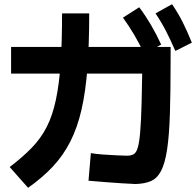

<svg xmlns="http://www.w3.org/2000/svg" viewBox="-20 -872 923 904"><path d="M396.7 -21.1 407.8 -151.1Q432.2 -146.7 465.6 -144.4Q498.9 -142.2 530 -140.6Q561.1 -138.9 577.8 -138.9Q596.7 -138.9 608.9 -145.6Q621.1 -152.2 628.3 -175.6Q635.6 -198.9 640 -249.4Q644.4 -300 646.7 -387.2Q648.9 -474.4 651.1 -607.8L720 -525.6H32.2V-651.1H783.3V-594.4Q783.3 -441.1 780 -337.2Q776.7 -233.3 766.7 -167.8Q756.7 -102.2 738.3 -67.2Q720 -32.2 690.6 -19.4Q661.1 -6.7 617.8 -5.6Q592.2 -6.7 555.6 -8.9Q518.9 -11.1 478.3 -14.4Q437.8 -17.8 396.7 -21.1ZM25.6 -85.6Q85.6 -131.1 128.9 -175.6Q172.2 -220 200 -274.4Q227.8 -328.9 243.3 -402.8Q258.9 -476.7 265.6 -575.6Q272.2 -674.4 272.2 -808.9H400Q400 -663.3 391.7 -552.2Q383.3 -441.1 363.9 -356.1Q344.4 -271.1 311.1 -205.6Q277.8 -140 228.9 -87.8Q180 -35.6 112.2 12.2ZM660 -617.8Q635.6 -667.8 611.7 -708.3Q587.8 -748.9 558.9 -788.9L635.6 -837.8Q665.6 -797.8 690.6 -755Q715.6 -712.2 738.9 -662.2ZM805.6 -632.2Q783.3 -683.3 761.7 -725.6Q740 -767.8 712.2 -808.9L790 -852.2Q818.9 -810 840.6 -766.7Q862.2 -723.3 883.3 -671.1Z"/></svg>

Font: Paperlogy 7 Bold
Style: Regular
Weight: 700
Designer: redesigned by Lee Juim, glyphs from Gmarket Sans & Montserrat
Foundry: PT&
Version: Version 1.001